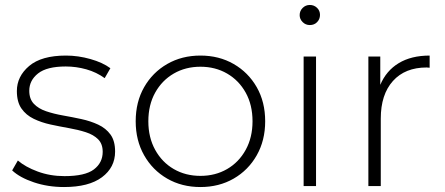

<svg xmlns="http://www.w3.org/2000/svg" viewBox="-20 -750 1793 774"><path d="M238 4Q173 4 116.5 -15Q60 -34 29 -63L52 -103Q82 -77 132 -58.5Q182 -40 240 -40Q323 -40 358.5 -67Q394 -94 394 -138Q394 -170 375.5 -188.5Q357 -207 326 -217Q295 -227 258 -233.5Q221 -240 184 -248Q147 -256 116 -271Q85 -286 66.5 -312.5Q48 -339 48 -383Q48 -442 97.5 -484Q147 -526 246 -526Q295 -526 344.5 -512Q394 -498 425 -475L402 -435Q369 -459 328 -470.5Q287 -482 245 -482Q169 -482 133.5 -454Q98 -426 98 -384Q98 -351 116.5 -331.5Q135 -312 166 -301.5Q197 -291 234 -284.5Q271 -278 308 -270Q345 -262 376 -247.5Q407 -233 425.5 -207.5Q444 -182 444 -139Q444 -75 391 -35.5Q338 4 238 4Z M788 4Q713 4 654 -30Q595 -64 561 -124Q527 -184 527 -261Q527 -339 561 -398.5Q595 -458 654 -492Q713 -526 788 -526Q863 -526 922 -492Q981 -458 1015 -398.5Q1049 -339 1049 -261Q1049 -184 1015 -124Q981 -64 922 -30Q863 4 788 4ZM788 -41Q848 -41 895.5 -68.5Q943 -96 970.5 -146Q998 -196 998 -261Q998 -327 970.5 -376.5Q943 -426 895.5 -453.5Q848 -481 788 -481Q728 -481 680.5 -453.5Q633 -426 605.5 -376.5Q578 -327 578 -261Q578 -196 605.5 -146Q633 -96 680.5 -68.5Q728 -41 788 -41Z M1204 0V-522H1254V0ZM1229 -649Q1212 -649 1200 -661Q1188 -673 1188 -689Q1188 -706 1200 -718Q1212 -730 1229 -730Q1246 -730 1258 -718.5Q1270 -707 1270 -690Q1270 -673 1258.5 -661Q1247 -649 1229 -649Z M1465 0V-522H1513V-408Q1537 -465 1587.5 -495.5Q1638 -526 1712 -526V-477Q1709 -477 1706 -477.5Q1703 -478 1700 -478Q1613 -478 1564 -423.5Q1515 -369 1515 -272V0Z"/></svg>

Font: Montserrat Light
Style: Regular
Weight: 300
Designer: Julieta Ulanovsky
Foundry: Julieta Ulanovsky
Version: Version 9.000; ttfautohint (v1.8.4.7-5d5b)